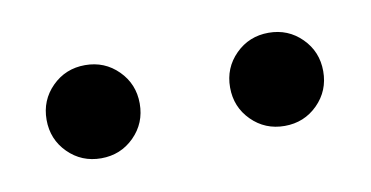

<svg xmlns="http://www.w3.org/2000/svg" viewBox="-29 -692 392 203"><g transform="rotate(-10 166.5 -591.0)"><path d="M265 -541Q244 -541 229.5 -555.5Q215 -570 215 -591Q215 -612 229.5 -626.5Q244 -641 265 -641Q286 -641 300.5 -626.5Q315 -612 315 -591Q315 -570 300.5 -555.5Q286 -541 265 -541ZM68 -541Q47 -541 32.5 -555.5Q18 -570 18 -591Q18 -612 32.5 -626.5Q47 -641 68 -641Q89 -641 103.5 -626.5Q118 -612 118 -591Q118 -570 103.5 -555.5Q89 -541 68 -541Z"/></g></svg>

Font: Belleza
Style: Regular
Weight: 400
Designer: Eduardo Rodriguez Tunni
Foundry: Eduardo Rodriguez Tunni
Version: Version 1.003; ttfautohint (v1.8.4.7-5d5b)